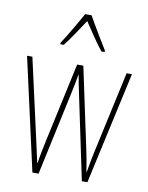

<svg xmlns="http://www.w3.org/2000/svg" viewBox="-86 -825 683 887"><g transform="rotate(10 256.0 -381.5)"><path d="M271 -763H241C217 -719 173 -644 152 -613V-606H168C195 -639 231 -696 256 -733C283 -693 317 -640 345 -606H360V-613C348 -632 297 -716 271 -763ZM278 -390 360 0H386L502 -527H477L395 -151C387 -115 385 -105 375 -47H373C368 -82 361 -120 353 -156L274 -527H245L166 -163C158 -126 147 -73 144 -48H142C134 -83 127 -118 118 -157L35 -527H10L128 0H157L241 -390C248 -421 254 -453 259 -482H260C265 -453 271 -422 278 -390Z"/></g></svg>

Font: Noto Sans Kannada ExtraCondensed Thin
Style: Regular
Weight: 100
Width: 2
Designer: Jelle Bosma - Monotype Design Team
Foundry: Monotype Imaging Inc.
Version: Version 2.005